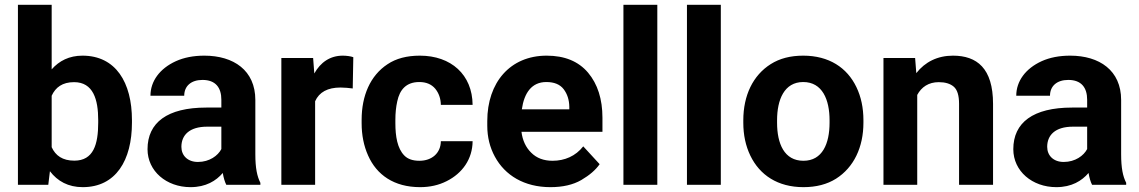

<svg xmlns="http://www.w3.org/2000/svg" viewBox="-20 -770 4745 800"><path d="M529.8 -269.5C529.8 -426.3 462.4 -538.1 323.7 -538.1C268.6 -538.1 226.6 -516.6 195.3 -481V-750H54.7V0H181.2L188 -56.6C219.7 -15.1 264.2 9.8 324.7 9.8C462.9 9.8 529.8 -102.1 529.8 -259.3ZM389.2 -259.3C389.2 -168.5 369.6 -100.6 289.6 -100.6C240.7 -100.6 211.4 -121.6 195.3 -156.7V-371.1C211.4 -406.2 240.2 -427.7 288.6 -427.7C368.7 -427.7 389.2 -355 389.2 -269.5Z M1064.9 0V-8.3C1051.3 -35.2 1043.9 -69.3 1043.9 -127.4V-353.5C1043.9 -476.6 953.6 -538.1 831.5 -538.1C786.1 -538.1 746.6 -530.3 712.9 -515.1C645.5 -484.4 606.9 -431.6 606.9 -371.1H747.6C747.6 -411.6 776.4 -437 823.7 -437C878.4 -437 902.3 -404.8 902.3 -354.5V-321.8H839.4C677.2 -321.8 594.7 -259.3 594.7 -148.4C594.7 -57.1 673.3 9.8 773.9 9.8C837.9 9.8 880.4 -16.6 908.2 -49.3C911.6 -29.3 916.5 -12.7 922.9 0ZM804.7 -95.2C762.2 -95.2 735.8 -121.6 735.8 -158.2C735.8 -206.5 768.6 -242.2 843.3 -242.2H902.3V-148.9C888.2 -121.6 853 -95.2 804.7 -95.2Z M1452.1 -531.7C1441.9 -535.6 1423.3 -538.1 1408.2 -538.1C1355.5 -538.1 1315.4 -510.3 1289.6 -463.9L1284.7 -528.3H1152.3V0H1293V-348.1C1310.1 -386.2 1345.2 -405.3 1398.9 -405.3C1414.6 -405.3 1436 -403.3 1449.7 -401.4Z M1727.5 -100.1C1699.7 -100.1 1678.7 -107.4 1664.6 -122.1C1635.7 -151.4 1627.4 -201.7 1627.4 -256.8V-271C1627.4 -298.3 1629.9 -324.2 1635.3 -348.1C1645.5 -396 1672.4 -428.2 1727.1 -428.2C1755.9 -428.2 1777.8 -418.9 1793.5 -400.4C1808.6 -381.8 1816.4 -359.4 1816.9 -333H1949.2C1948.2 -459 1859.4 -538.1 1729.5 -538.1C1675.3 -538.1 1630.4 -526.4 1594.7 -502.4C1522.5 -455.1 1486.8 -370.6 1486.8 -271V-256.8C1486.8 -207.5 1495.6 -162.6 1513.7 -122.1C1549.3 -41.5 1621.6 9.8 1730.5 9.8C1771 9.8 1808.1 1.5 1840.8 -15.1C1906.7 -47.9 1948.7 -107.4 1949.2 -181.6H1816.9C1816.4 -132.3 1779.8 -100.1 1727.5 -100.1Z M2273.4 9.8C2324.7 9.8 2367.7 0 2402.3 -20C2436.5 -40 2461.9 -62 2478.5 -85.9L2410.2 -160.2C2378.4 -119.6 2333 -100.1 2282.2 -100.1C2245.6 -100.1 2215.8 -111.3 2193.4 -133.8C2170.9 -155.8 2157.2 -185.1 2152.8 -220.7H2490.2V-279.3C2490.2 -356.9 2470.2 -419.9 2430.2 -467.3C2390.1 -514.6 2332.5 -538.1 2257.8 -538.1C2105 -538.1 2010.3 -425.8 2010.3 -265.6V-246.1C2010.3 -198.7 2021 -155.8 2042 -117.2C2084 -39.6 2164.1 9.8 2273.4 9.8ZM2256.3 -428.2C2289.1 -428.2 2313 -418.5 2328.6 -398.4C2343.8 -378.4 2351.6 -354 2352.1 -325.2V-314.5H2154.3C2164.1 -382.8 2195.3 -428.2 2256.3 -428.2Z M2577.6 -750V0H2718.8V-750Z M2842.3 -750V0H2983.4V-750Z M3077.1 -258.8C3077.1 -207.5 3086.9 -162.1 3106.4 -121.6C3145.5 -40.5 3220.7 9.8 3327.6 9.8C3380.9 9.8 3426.3 -2 3463.4 -25.4C3537.6 -72.3 3577.6 -156.7 3577.6 -258.8V-269C3577.6 -320.3 3567.9 -366.7 3548.3 -407.2C3509.3 -488.3 3434.1 -538.1 3326.7 -538.1C3273.4 -538.1 3228.5 -526.4 3191.4 -502.9C3117.2 -456.1 3077.1 -372.1 3077.1 -269ZM3217.8 -269C3217.8 -354.5 3247.6 -428.2 3326.7 -428.2C3406.7 -428.2 3436.5 -354.5 3436.5 -269V-258.8C3436.5 -171.4 3406.7 -100.1 3327.6 -100.1C3247.6 -100.1 3217.8 -171.4 3217.8 -258.8Z M3891.6 -427.7C3918.5 -427.7 3939.5 -421.4 3954.1 -408.7C3968.8 -396 3976.1 -372.1 3976.1 -337.4V0H4117.7V-336.9C4117.7 -485.8 4050.3 -538.1 3950.7 -538.1C3886.7 -538.1 3834.5 -512.2 3797.9 -465.3L3793 -528.3H3661.1V0H3801.8V-374.5C3819.3 -407.2 3849.1 -427.7 3891.6 -427.7Z M4672.4 0V-8.3C4658.7 -35.2 4651.4 -69.3 4651.4 -127.4V-353.5C4651.4 -476.6 4561 -538.1 4439 -538.1C4393.6 -538.1 4354 -530.3 4320.3 -515.1C4252.9 -484.4 4214.4 -431.6 4214.4 -371.1H4355C4355 -411.6 4383.8 -437 4431.2 -437C4485.8 -437 4509.8 -404.8 4509.8 -354.5V-321.8H4446.8C4284.7 -321.8 4202.1 -259.3 4202.1 -148.4C4202.1 -57.1 4280.8 9.8 4381.3 9.8C4445.3 9.8 4487.8 -16.6 4515.6 -49.3C4519 -29.3 4523.9 -12.7 4530.3 0ZM4412.1 -95.2C4369.6 -95.2 4343.3 -121.6 4343.3 -158.2C4343.3 -206.5 4376 -242.2 4450.7 -242.2H4509.8V-148.9C4495.6 -121.6 4460.4 -95.2 4412.1 -95.2Z"/></svg>

Font: Vazirmatn
Style: Bold
Weight: 700
Designer: Saber Rastikerdar
Foundry: Saber Rastikerdar
Version: Version 33.003